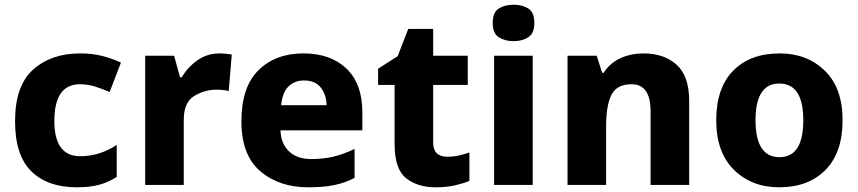

<svg xmlns="http://www.w3.org/2000/svg" viewBox="-20 -786 3645 816"><path d="M306 10Q363 10 402.5 -1Q442 -12 476 -34V-170Q403 -122 321 -122Q211 -122 211 -272Q211 -428 320 -428Q351 -428 381 -419Q411 -410 446 -395L494 -520Q460 -536 417.5 -547.5Q375 -559 320 -559Q198 -559 121 -490.5Q44 -422 44 -271Q44 -125 113.5 -57.5Q183 10 306 10Z M912 -559Q860 -559 818 -529Q776 -499 753 -458H745L720 -549H597V0H761V-276Q761 -352 806 -378.5Q851 -405 900 -405Q930 -405 952 -399L965 -554Q956 -556 940.5 -557.5Q925 -559 912 -559Z M1269 -559Q1151 -559 1078.5 -487.5Q1006 -416 1006 -270Q1006 -127 1086 -58.5Q1166 10 1290 10Q1356 10 1401.5 0.5Q1447 -9 1487 -30V-153Q1441 -131 1398 -120.5Q1355 -110 1303 -110Q1242 -110 1208 -143Q1174 -176 1172 -232H1520V-309Q1520 -430 1452.5 -494.5Q1385 -559 1269 -559ZM1272 -444Q1320 -444 1343.5 -413.5Q1367 -383 1368 -339H1175Q1180 -393 1206 -418.5Q1232 -444 1272 -444Z M1881 -120Q1821 -120 1821 -180V-425H1968V-549H1821V-663H1715L1670 -547L1587 -494V-425H1657V-175Q1657 -67 1706 -28.5Q1755 10 1831 10Q1877 10 1912.5 2Q1948 -6 1975 -17V-138Q1952 -130 1929.5 -125Q1907 -120 1881 -120Z M2163 -766Q2126 -766 2100 -750Q2074 -734 2074 -688Q2074 -644 2100 -627.5Q2126 -611 2163 -611Q2199 -611 2225 -627.5Q2251 -644 2251 -688Q2251 -734 2225 -750Q2199 -766 2163 -766ZM2244 -549H2080V0H2244Z M2715 -559Q2661 -559 2616.5 -538.5Q2572 -518 2546 -477H2539L2516 -549H2392V0H2556V-252Q2556 -337 2578.5 -382.5Q2601 -428 2664 -428Q2745 -428 2745 -313V0H2909V-357Q2909 -463 2855.5 -511Q2802 -559 2715 -559Z M3561 -275Q3561 -412 3485.5 -485.5Q3410 -559 3294 -559Q3168 -559 3096 -485.5Q3024 -412 3024 -275Q3024 -138 3099.5 -64Q3175 10 3291 10Q3416 10 3488.5 -64Q3561 -138 3561 -275ZM3191 -275Q3191 -431 3292 -431Q3394 -431 3394 -275Q3394 -118 3293 -118Q3191 -118 3191 -275Z"/></svg>

Font: Noto Sans UI Extra
Style: Regular
Weight: 800
Designer: Monotype Design Team
Foundry: Monotype Imaging Inc.
Version: Version 1.901